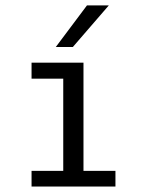

<svg xmlns="http://www.w3.org/2000/svg" viewBox="-20 -684 540 704"><path d="M298.8 -664.1H378.9L247.1 -511.7H184.6ZM95.7 -454.1H286.1V-57.6H403.3V0H95.7V-57.6H211.9V-395.5H95.7Z"/></svg>

Font: BabelStone Coelbren y Beirdd
Style: Regular
Weight: 400
Designer: Andrew West
Foundry: BabelStone
Version: Version 1.00;September 27, 2022